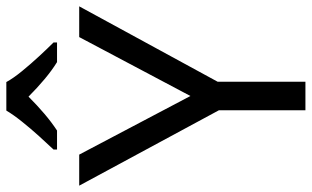

<svg xmlns="http://www.w3.org/2000/svg" viewBox="-209 -775 984 606"><g transform="rotate(-90 283.0 -472.0)"><path d="M283 -363 469 -714H566L328 -277V0H238V-273L0 -714H98ZM327 -944Q339 -922 361.5 -894.5Q384 -867 408.5 -840.5Q433 -814 452 -795V-784H390Q364 -800 336 -823.5Q308 -847 281 -874Q254 -847 227 -824Q200 -801 174 -784H114V-795Q133 -815 156.5 -841Q180 -867 202 -894.5Q224 -922 237 -944Z"/></g></svg>

Font: Noto Serif Ottoman Siyaq
Style: Regular
Weight: 400
Designer: Sérgio Martins
Version: Version 1.005; ttfautohint (v1.8.4.7-5d5b)